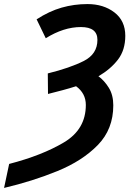

<svg xmlns="http://www.w3.org/2000/svg" viewBox="-71 -744 636 944"><path d="M486 -226Q486 -277 464 -312.5Q442 -348 413 -369Q473 -404 509 -451Q545 -498 545 -568Q545 -642 491.5 -683Q438 -724 359 -724Q293 -724 232 -706.5Q171 -689 109 -649L154 -556Q242 -611 327 -611Q408 -611 408 -548Q408 -478 340.5 -444Q273 -410 164 -383L165 -282Q201 -291 236.5 -300.5Q272 -310 303 -320Q351 -285 351 -228Q351 -108 243.5 -44Q136 20 -26 62L-51 180Q89 147 211.5 97Q334 47 410 -31Q486 -109 486 -226Z"/></svg>

Font: Noto Sans UI SemiCondensed
Style: Bold Italic
Weight: 700
Width: 4
Designer: Monotype Design Team
Foundry: Monotype Imaging Inc.
Version: 1.001